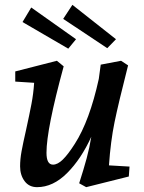

<svg xmlns="http://www.w3.org/2000/svg" viewBox="-20 -761 595 793"><path d="M63 -74Q63 -103 69 -136Q75 -169 88 -226Q102 -290 110 -332Q118 -374 121 -419L43 -424V-466L215 -510L243 -487Q172 -227 172 -130Q172 -81 199 -81Q218 -81 239.5 -102Q261 -123 289 -167Q350 -262 388 -435L396 -494L480 -510L509 -491Q469 -334 453 -256Q437 -178 430 -78L515 -73L512 -32L336 12L307 -4Q326 -63 338 -107.5Q350 -152 357 -196Q315 -104 257 -46Q199 12 133 12Q100 12 81.5 -13Q63 -38 63 -74ZM241 -683 279 -741 459 -599 423 -562ZM73 -670 109 -730 294 -599 262 -560Z"/></svg>

Font: Andada Pro SemiBold
Style: Italic
Weight: 600
Italic angle: -6.99998°
Designer: Carolina Giovagnoli
Foundry: Huerta Tipografica
Version: Version 3.005